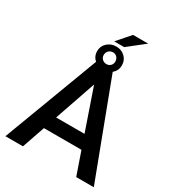

<svg xmlns="http://www.w3.org/2000/svg" viewBox="-223 -1090 1109 1218"><g transform="rotate(30 331.5 -480.5)"><path d="M526.9 0 469.2 -166.5H194.3L136.7 0H8.3L275.9 -710.9H387.2L655.8 0ZM227.5 -263.7H435.5L331.5 -565.4ZM305.2 -866.2 388.2 -961.4H499L378.4 -866.2ZM242.2 -758.3Q242.2 -795.9 269 -820.3Q295.9 -844.7 334 -844.7Q371.6 -844.7 397.7 -820.3Q423.8 -795.9 423.8 -758.3Q423.8 -721.2 397.7 -697.5Q371.6 -673.8 334 -673.8Q295.9 -673.8 269 -697.5Q242.2 -721.2 242.2 -758.3ZM290.5 -758.3Q290.5 -740.2 303.2 -728.3Q315.9 -716.3 334 -716.3Q352.1 -716.3 363.8 -728.3Q375.5 -740.2 375.5 -758.3Q375.5 -777.3 363.8 -789.8Q352.1 -802.2 334 -802.2Q315.9 -802.2 303.2 -789.8Q290.5 -777.3 290.5 -758.3Z"/></g></svg>

Font: Vazirmatn UI FD Medium
Style: Regular
Weight: 500
Designer: Saber Rastikerdar
Foundry: Saber Rastikerdar
Version: Version 33.003